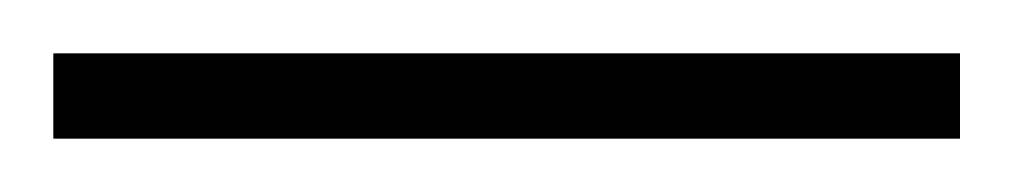

<svg xmlns="http://www.w3.org/2000/svg" viewBox="-20 108 380 72"><path d="M0 160V128H340V160Z"/></svg>

Font: Saira Thin
Style: Regular
Weight: 100
Designer: Hector Gatti with collaboration of the Omnibus-Type team
Foundry: Omnibus-Type
Version: Version 1.101